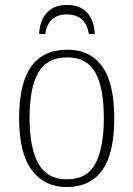

<svg xmlns="http://www.w3.org/2000/svg" viewBox="-20 -743 537 773"><path d="M248 10Q159 10 108 -58Q57 -126 57 -267Q57 -407 105.5 -475Q154 -543 252 -543Q343 -543 391.5 -475.5Q440 -408 440 -267Q440 -125 391.5 -57.5Q343 10 248 10ZM249 -21Q332 -21 365 -86Q398 -151 398 -267Q398 -391 363.5 -451.5Q329 -512 251 -512Q169 -512 134 -450.5Q99 -389 99 -267Q99 -148 134.5 -84.5Q170 -21 249 -21ZM138 -606Q139 -658 167.5 -690.5Q196 -723 249 -723Q304 -723 332 -690.5Q360 -658 361 -606H338Q330 -649 307 -667Q284 -685 249 -685Q214 -685 191.5 -666.5Q169 -648 162 -606Z"/></svg>

Font: Noto Serif SemiCondensed ExtraLight
Style: Regular
Weight: 200
Width: 4
Designer: Monotype Design Team
Foundry: Monotype Imaging Inc.
Version: Version 2.014